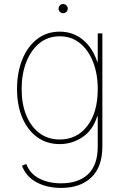

<svg xmlns="http://www.w3.org/2000/svg" viewBox="-20 -710 624 946"><path d="M281.2 215.9Q212.7 215.9 160.9 188.6Q109 161.2 88.1 106.5L109.4 98Q127.8 146.3 173.8 169.7Q219.8 193.2 281.2 193.2Q366.5 193.2 414.1 148.3Q461.6 103.3 461.6 11.4V-136.4H458.8Q437.5 -68.2 386.2 -34.1Q334.9 0 274.1 0Q210.2 0 163 -34.4Q115.8 -68.9 89.8 -130Q63.9 -191.1 63.9 -271.3Q63.9 -352.3 89.5 -416.2Q115.1 -480.1 162.3 -517Q209.5 -554 274.1 -554Q340.2 -554 388.3 -514.2Q436.4 -474.4 458.8 -406.2H461.6V-545.5H484.4V11.4Q484.4 112.2 430 164.1Q375.7 215.9 281.2 215.9ZM274.1 -22.7Q359.4 -22.7 410.5 -89.7Q461.6 -156.6 461.6 -271.3Q461.6 -345.2 438.9 -403.9Q416.2 -462.7 374.1 -497Q332 -531.2 274.1 -531.2Q216.3 -531.2 174.2 -497Q132.1 -462.7 109.4 -403.9Q86.6 -345.2 86.6 -271.3Q86.6 -197.4 109.6 -141.5Q132.5 -85.6 174.5 -54.2Q216.6 -22.7 274.1 -22.7ZM291.2 -644.9Q282 -644.9 275.2 -651.6Q268.5 -658.4 268.5 -667.6Q268.5 -676.8 275.2 -683.6Q282 -690.3 291.2 -690.3Q300.4 -690.3 307.2 -683.6Q313.9 -676.8 313.9 -667.6Q313.9 -658.4 307.2 -651.6Q300.4 -644.9 291.2 -644.9Z"/></svg>

Font: Inter Thin BETA
Style: Regular
Weight: 100
Designer: Rasmus Andersson
Foundry: rsms
Version: Version 3.011;git-f93a4a705